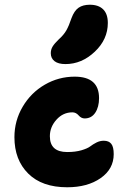

<svg xmlns="http://www.w3.org/2000/svg" viewBox="-20 -811 533 812"><path d="M256.8 -540Q226.6 -540 210.7 -552.2Q194.8 -564.5 194.8 -585.9Q194.8 -601.6 202.6 -614.3Q210.4 -627 228 -644Q249.5 -663.1 260.5 -682.4Q271.5 -701.7 282.2 -733.9Q293.9 -765.6 312.3 -778.3Q330.6 -791 359.9 -791Q396.5 -791 416.3 -771.5Q436 -752 436 -713.9Q436 -644.5 380.9 -592.3Q325.7 -540 256.8 -540ZM264.2 -19Q157.7 -19 99.4 -76.9Q41 -134.8 41 -231Q41 -300.3 75.9 -359.6Q110.8 -418.9 169.4 -452.9Q228 -486.8 295.9 -486.8Q398.9 -486.8 398.9 -396Q398.9 -358.4 382.8 -334.2Q366.7 -310.1 337.9 -310.1Q323.7 -310.1 312.5 -323Q301.3 -335.9 286.1 -335.9Q246.6 -335.9 218.8 -304.9Q190.9 -273.9 190.9 -234.9Q190.9 -168 264.2 -168Q298.8 -168 324.5 -175.5Q350.1 -183.1 361.6 -191.9Q373 -200.7 387.9 -208.3Q402.8 -215.8 418.9 -215.8Q440.4 -215.8 450.7 -202.6Q460.9 -189.5 460.9 -159.2Q460.9 -96.2 405.5 -57.6Q350.1 -19 264.2 -19Z"/></svg>

Font: Shantell Sans Irregular
Style: Bold
Weight: 700
Designer: Stephen Nixon, Anya Danilova, Shantell Martin
Foundry: Arrow Type
Version: Version 1.006;[9816181b4]